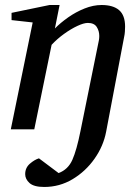

<svg xmlns="http://www.w3.org/2000/svg" viewBox="-20 -514 556 763"><path d="M477.1 -408.2Q477.1 -398.9 476.3 -388.2Q475.6 -377.4 473.1 -366.2L401.9 8.8Q391.1 66.4 355.7 116.7Q320.3 167 268.6 198Q216.8 229 155.8 229Q114.7 229 97.4 213.4Q80.1 197.8 80.1 178.2Q80.1 152.8 98.6 136.7Q117.2 120.6 134.8 115.2L212.9 173.8Q250.5 159.7 267.6 121.1Q284.7 82.5 299.8 6.8L373 -354Q374.5 -362.3 374.5 -371.1Q374.5 -391.1 364.3 -407Q354 -422.9 329.1 -422.9Q313 -422.9 287.4 -410.9Q261.7 -398.9 234.4 -379.2Q207 -359.4 185.1 -335.9L116.2 0H22.9L109.9 -424.8L25.9 -434.1V-462.9L176.8 -494.1H216.8L198.2 -400.9Q220.2 -423.3 250.7 -444.8Q281.2 -466.3 315.9 -480.2Q350.6 -494.1 383.8 -494.1Q429.7 -494.1 453.4 -473.6Q477.1 -453.1 477.1 -408.2Z"/></svg>

Font: Charis
Style: Italic
Weight: 400
Italic angle: -11°
Designer: Walt Agee, Miriam Martin, Annie Olsen, Victor Gaultney, Lorna Priest, Alan Ward, Bob Hallissy, Martin Hosken, Sharon Cor
Foundry: SIL Global
Version: Version 7.000